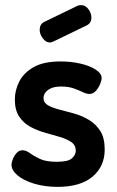

<svg xmlns="http://www.w3.org/2000/svg" viewBox="-20 -721 457 750"><path d="M205 9Q155 9 113.5 -3.5Q72 -16 48.5 -36Q25 -56 25 -77Q25 -87 30.5 -100.5Q36 -114 45.5 -124Q55 -134 68 -134Q82 -134 97.5 -122.5Q113 -111 136.5 -100Q160 -89 202 -89Q247 -89 261.5 -103Q276 -117 276 -132Q276 -154 258.5 -166Q241 -178 214 -186Q187 -194 156.5 -202.5Q126 -211 99 -225.5Q72 -240 55 -265.5Q38 -291 38 -332Q38 -368 55 -402Q72 -436 111 -458.5Q150 -481 217 -481Q258 -481 294.5 -472.5Q331 -464 354 -449Q377 -434 377 -416Q377 -407 371 -392.5Q365 -378 354.5 -366Q344 -354 329 -354Q318 -354 302.5 -361.5Q287 -369 267 -376Q247 -383 219 -383Q194 -383 179 -376Q164 -369 157 -359Q150 -349 150 -338Q150 -320 167 -310Q184 -300 211.5 -293Q239 -286 269.5 -277.5Q300 -269 327.5 -252.5Q355 -236 372 -209Q389 -182 389 -137Q389 -71 341.5 -31Q294 9 205 9ZM175 -555Q159 -555 147 -571.5Q135 -588 135 -604Q135 -626 152 -635L284 -699Q291 -701 297 -701Q314 -701 325.5 -685Q337 -669 337 -652Q337 -631 319 -622L189 -559Q185 -558 182 -556.5Q179 -555 175 -555Z"/></svg>

Font: Dosis
Style: Bold
Weight: 700
Designer: EdgarTolentino, PabloImpallari, IginoMarini
Foundry: EdgarTolentino, PabloImpallari, IginoMarini
Version: Version 3.001; ttfautohint (v1.8.2)